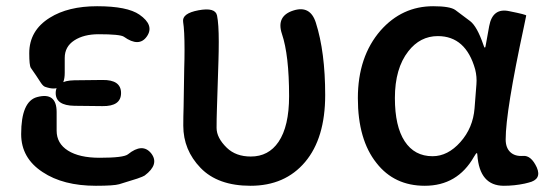

<svg xmlns="http://www.w3.org/2000/svg" viewBox="-20 -584 1764 617"><path d="M219 -244Q159 -245 159 -285Q159 -325 219 -326L309 -327Q369 -328 369 -285Q369 -242 309 -243ZM188 -350Q188 -283 125 -305Q119 -307 112 -317Q96 -342 79 -366Q74 -374 74 -413Q74 -486 140 -527Q199 -564 292 -564Q389 -564 428 -537Q477 -503 452 -467Q427 -431 378 -466Q366 -474 297 -474Q249 -474 218.5 -454Q188 -434 188 -398ZM99 -272Q162 -289 162 -224V-164Q162 -123 198.5 -100Q235 -77 300 -77Q377 -77 391 -88Q438 -126 466 -91Q493 -56 445 -20Q441 -17 421 -10Q392 -1 363 8Q346 13 288 13Q183 13 117 -31Q48 -76 48 -153Q48 -258 99 -272Z M785 13Q680 13 624.5 -44.5Q569 -102 569 -180Q569 -210 570 -240L572 -364Q573 -394 573 -424Q573 -486 568.5 -513.5Q564 -541 618 -551Q672 -561 677.5 -534Q683 -507 683 -450Q683 -419 682 -388L677 -231Q676 -202 676 -173Q676 -141 709 -109Q738 -81 786 -81Q843 -81 875 -128Q909 -178 909 -275Q909 -407 886 -475Q867 -532 922 -550Q977 -568 995 -511Q1025 -417 1025 -278.5Q1025 -140 960.5 -63.5Q896 13 785 13Z M1345 13Q1247 13 1190 -60Q1130 -135 1130 -268.5Q1130 -402 1203 -486Q1272 -564 1372 -564Q1426 -564 1443 -552Q1467 -534 1491 -516Q1513 -499 1533 -441Q1536 -431 1538 -431Q1540 -431 1541 -439L1552 -500Q1563 -560 1617 -548Q1672 -537 1671 -534Q1670 -529 1664 -500Q1605 -226 1605 -136Q1605 -109 1620 -95Q1635 -81 1661 -83Q1687 -85 1705 -46Q1722 -7 1678 3L1666 6Q1633 13 1599 13Q1521 13 1514 -86Q1514 -92 1512 -92Q1510 -92 1503 -80Q1450 13 1345 13ZM1370 -82Q1419 -82 1459.5 -127.5Q1500 -173 1505 -236L1511 -313Q1513 -337 1507 -361Q1477 -468 1387 -468Q1330 -468 1292 -419Q1249 -364 1249 -269Q1249 -178 1280.5 -130Q1312 -82 1370 -82Z"/></svg>

Font: Resource Han Rounded KR Medium
Style: Regular
Weight: 500
Designer: Cyano Hao (round all glyphs); Ryoko NISHIZUKA 西塚涼子 (kana, bopomofo & ideographs); Paul D. Hunt (Latin, Greek & Cyrillic)
Foundry: Cyano Hao
Version: 0.990